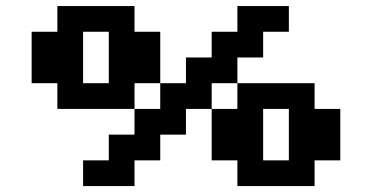

<svg xmlns="http://www.w3.org/2000/svg" viewBox="-20 -628 1255 648"><path d="M868.1 -86.8H954.9V-260.4H868.1ZM260.4 -347.2H347.2V-520.8H260.4ZM520.8 -347.2H607.6V-434H694.4V-520.8H781.2V-607.6H954.9V-520.8H868.1V-434H781.2V-347.2H694.4V-260.4H607.6V-173.6H520.8V-86.8H434V0H260.4V-86.8H347.2V-173.6H434V-260.4H520.8ZM781.2 -347.2H1041.7V-260.4H1128.5V-86.8H1041.7V0H781.2V-86.8H694.4V-260.4H781.2ZM434 -260.4H173.6V-347.2H86.8V-520.8H173.6V-607.6H434V-520.8H520.8V-347.2H434Z"/></svg>

Font: 8-bit Operator+ 8
Style: Bold
Weight: 700
Designer: GrandChaos9000
Version: Version 1.3.0 - August 1, 2014